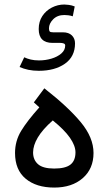

<svg xmlns="http://www.w3.org/2000/svg" viewBox="-20 -849 490 867"><path d="M89.4 -590.3Q102.5 -584 118.9 -580.1Q135.3 -576.2 156.2 -576.2Q185.1 -576.2 212.2 -584.2Q239.3 -592.3 256.8 -607.4Q274.4 -622.6 274.4 -643.6Q274.4 -650.4 267.6 -652.8Q260.7 -655.3 252.4 -655.3H217.3Q154.8 -655.3 154.8 -717.8Q154.8 -751.5 171.1 -776.4Q187.5 -801.3 214.1 -814.9Q240.7 -828.6 270.5 -828.6Q277.8 -828.6 291 -826.9Q304.2 -825.2 317.4 -819.8L308.6 -775.4Q298.3 -778.8 288.3 -780Q278.3 -781.2 270.5 -781.2Q239.3 -781.2 220.2 -762Q201.2 -742.7 201.2 -721.2Q201.2 -710.9 204.3 -707Q207.5 -703.1 219.7 -703.1H263.7Q290.5 -703.1 304.7 -689Q318.8 -674.8 318.8 -653.3Q318.8 -593.3 273.2 -561.3Q227.5 -529.3 155.3 -529.3Q129.4 -529.3 107.7 -533.9Q85.9 -538.6 68.4 -546.4ZM180.2 -450.2Q286.6 -367.2 344.5 -297.6Q402.3 -228 402.3 -158.2Q402.3 -86.9 353.5 -44.4Q304.7 -2 225.1 -2Q144 -2 95.9 -42Q47.9 -82 47.9 -158.2Q47.9 -212.4 75.4 -257.8Q103 -303.2 157.7 -364.3L132.8 -386.7ZM218.3 -305.2Q172.4 -264.6 150.9 -228.5Q129.4 -192.4 129.4 -160.6Q129.4 -127 151.9 -107.4Q174.3 -87.9 224.6 -87.9Q275.4 -87.9 298.1 -105.7Q320.8 -123.5 320.8 -161.1Q320.8 -190.9 295.7 -227.1Q270.5 -263.2 218.3 -305.2Z"/></svg>

Font: Vazir UI
Style: Regular-UI
Weight: 400
Designer: Saber Rastikerdar
Foundry: Saber Rastikerdar
Version: Version 30.1.0